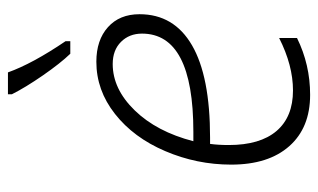

<svg xmlns="http://www.w3.org/2000/svg" viewBox="-182 -624 816 493"><g transform="rotate(-90 226.5 -378.0)"><path d="M229 9.8Q144.5 9.8 97.2 -43.7Q49.8 -97.2 49.8 -192.9Q49.8 -281.2 84.5 -362.3Q119.1 -443.4 179.9 -491.2Q240.7 -539.1 314 -539.1Q369.6 -539.1 402.8 -509.3Q436 -479.5 436 -428.2Q436 -339.8 356.2 -293.5Q276.4 -247.1 119.1 -247.1H103Q100.1 -225.6 100.1 -199.2Q100.1 -118.7 136.2 -76.4Q172.4 -34.2 240.2 -34.2Q304.7 -34.2 375 -69.8V-23.9Q306.6 9.8 229 9.8ZM308.1 -497.1Q244.1 -497.1 189.2 -440.7Q134.3 -384.3 109.9 -290H133.8Q386.2 -290 386.2 -421.9Q386.2 -454.6 365 -475.8Q343.8 -497.1 308.1 -497.1ZM366.7 -606H334.5Q310.1 -631.3 278.8 -676.5Q247.6 -721.7 230.5 -755.9V-766.1H286.6Q309.1 -703.1 366.7 -618.2Z"/></g></svg>

Font: TypoPRO Open Sans
Style: Italic
Weight: 300
Italic angle: -12°
Foundry: Ascender Corporation
Version: Version 1.10